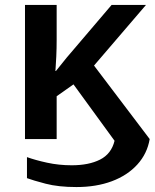

<svg xmlns="http://www.w3.org/2000/svg" viewBox="-20 -562 628 776"><path d="M289 194Q216 194 164.5 180.5Q113 167 89 158V73Q122 85 170 95.5Q218 106 270 106Q339 106 384.5 83Q430 60 443 7L277 -221L209 -173V0H81V-542H209V-401Q209 -367 207.5 -334Q206 -301 204 -275H206Q221 -293 235 -311Q249 -329 264 -346L431 -542H570L360 -297L585 0Q575 59 535 103Q495 147 432 170.5Q369 194 289 194Z"/></svg>

Font: Noto Sans SemiBold
Style: Regular
Weight: 600
Designer: Monotype Design Team
Foundry: Monotype Imaging Inc.
Version: Version 2.007